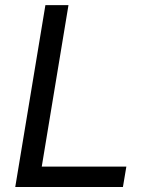

<svg xmlns="http://www.w3.org/2000/svg" viewBox="-20 -748 602 768"><path d="M41 0 161.6 -727.5H253.9L147 -81.5H485.4L471.7 0Z"/></svg>

Font: Inter 16pt
Style: Italic
Weight: 400
Italic angle: -9.3988°
Version: Version 4.001;git-66647c0bb